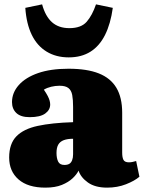

<svg xmlns="http://www.w3.org/2000/svg" viewBox="-20 -846 659 880"><path d="M188 14Q108 14 65 -23.5Q22 -61 22 -124Q22 -187 55 -221Q88 -255 153 -269Q218 -283 315 -286V-356Q315 -389 311 -410.5Q307 -432 293.5 -442.5Q280 -453 253 -453Q234 -453 215 -448.5Q196 -444 181 -435Q192 -419 198.5 -406.5Q205 -394 207.5 -384.5Q210 -375 210 -367Q210 -342 187 -325.5Q164 -309 116 -309Q75 -309 55 -328Q35 -347 35 -378Q35 -421 66 -456Q97 -491 154.5 -511Q212 -531 294 -531Q379 -531 433 -509.5Q487 -488 513.5 -443.5Q540 -399 540 -329V-147Q540 -124 546 -113Q552 -102 571 -102Q580 -102 588.5 -104Q597 -106 604 -108L619 -36Q597 -17 557.5 -1.5Q518 14 471 14Q416 14 383 -9.5Q350 -33 340 -64Q332 -47 313 -29Q294 -11 263.5 1.5Q233 14 188 14ZM275 -90Q289 -90 297.5 -95Q306 -100 310.5 -111.5Q315 -123 315 -139V-210Q289 -210 272 -203.5Q255 -197 247 -183Q239 -169 239 -145Q239 -121 246.5 -105.5Q254 -90 275 -90ZM295 -583Q237 -583 193.5 -609.5Q150 -636 125.5 -686.5Q101 -737 96 -810L173 -826Q188 -771 218.5 -744Q249 -717 298 -717Q352 -717 377.5 -746.5Q403 -776 420 -826L497 -810Q487 -737 461.5 -686Q436 -635 394.5 -609Q353 -583 295 -583Z"/></svg>

Font: Literata 18pt Black
Style: Regular
Weight: 900
Designer: Latin by Veronika Burian and Jose Scaglione. Greek by Irene Vlachou. Cyrillic by Vera Evstafieva.
Foundry: TypeTogether
Version: Version 3.103;gftools[0.9.29]